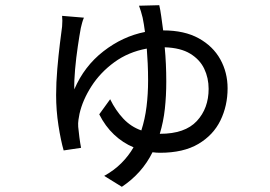

<svg xmlns="http://www.w3.org/2000/svg" viewBox="-20 -635 1040 739"><path d="M593 -615Q597 -598 600.5 -573Q604 -548 608 -518Q690 -518 745 -487.5Q800 -457 828 -406.5Q856 -356 856 -295Q856 -228 828.5 -171.5Q801 -115 743.5 -81Q686 -47 596 -47Q589 -47 582 -47.5Q575 -48 567 -49Q527 32 449 84L381 42Q419 21 447 -7Q475 -35 494 -68Q453 -85 419 -117Q385 -149 362 -195L404 -253Q425 -210 454.5 -178.5Q484 -147 524 -133Q538 -176 544 -224.5Q550 -273 550 -325Q550 -360 548.5 -391Q547 -422 545 -448Q474 -435 420 -395.5Q366 -356 332 -303Q298 -250 286 -197Q284 -187 282 -174Q280 -161 281 -147Q282 -133 285.5 -107Q289 -81 292 -66L225 -56Q214 -94 205 -152Q196 -210 196 -269Q196 -317 200.5 -369.5Q205 -422 210.5 -466.5Q216 -511 219 -533Q221 -557 219 -574L303 -567Q299 -558 296 -547Q293 -536 291 -527Q286 -500 279.5 -456.5Q273 -413 269 -368Q265 -323 266 -291Q304 -380 378 -437.5Q452 -495 538 -512Q534 -543 529 -567Q526 -579 522.5 -591Q519 -603 515 -613ZM620 -321Q620 -266 614.5 -216Q609 -166 595 -120H596Q692 -120 737.5 -169Q783 -218 783 -293Q783 -335 766 -370.5Q749 -406 712 -428.5Q675 -451 614 -453Q620 -390 620 -321Z"/></svg>

Font: Source Han Sans SC
Style: Regular
Weight: 400
Designer: Ryoko NISHIZUKA 西塚涼子 (kana, bopomofo & ideographs); Paul D. Hunt (Latin, Greek & Cyrillic); Sandoll Communications 산돌커뮤니
Foundry: Adobe
Version: Version 2.002;hotconv 1.0.116;makeotfexe 2.5.65601; ttfautoh